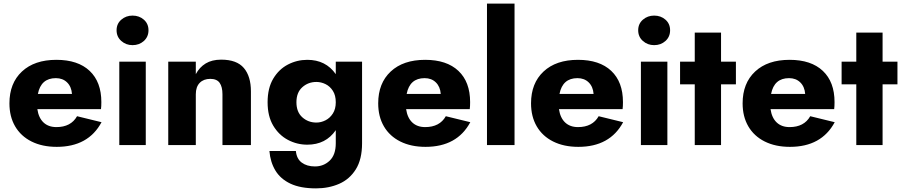

<svg xmlns="http://www.w3.org/2000/svg" viewBox="-20 -800 4975 1059"><path d="M293 10Q213 10 154 -19.5Q95 -49 63.5 -103Q32 -157 32 -230Q32 -341 101 -405.5Q170 -470 291 -470Q410 -470 474.5 -409Q539 -348 539 -237Q539 -226 538.5 -215.5Q538 -205 537 -198H186Q193 -150 220 -124.5Q247 -99 291 -99Q371 -99 405 -159L540 -126Q467 10 293 10ZM288 -369Q206 -369 189 -282H377Q374 -322 350 -345.5Q326 -369 288 -369Z M623 -633Q623 -669 649 -691.5Q675 -714 711 -714Q748 -714 773.5 -691.5Q799 -669 799 -633Q799 -597 773.5 -574Q748 -551 711 -551Q675 -551 649 -574Q623 -597 623 -633ZM638 -460H784V0H638Z M1207 -280Q1207 -321 1191.5 -343Q1176 -365 1140 -365Q1103 -365 1081.5 -343Q1060 -321 1060 -280V0H908V-460H1060V-391Q1080 -429 1114.5 -450Q1149 -471 1200 -471Q1286 -471 1325 -425Q1364 -379 1364 -296V0H1207Z M1466 33H1612Q1616 76 1644.5 97Q1673 118 1717 118Q1765 118 1798.5 86Q1832 54 1832 -10V-82Q1777 -2 1675 -2Q1618 -2 1568 -28.5Q1518 -55 1487 -107Q1456 -159 1456 -236Q1456 -314 1487 -366Q1518 -418 1568 -444Q1618 -470 1675 -470Q1777 -470 1832 -391V-460H1977V-10Q1977 79 1942.5 134Q1908 189 1850.5 214Q1793 239 1723 239Q1637 239 1582 213Q1527 187 1499 140.5Q1471 94 1466 33ZM1615 -236Q1615 -182 1647.5 -153Q1680 -124 1725 -124Q1751 -124 1775.5 -136.5Q1800 -149 1816 -174Q1832 -199 1832 -236Q1832 -274 1816 -299Q1800 -324 1775.5 -336Q1751 -348 1725 -348Q1680 -348 1647.5 -319Q1615 -290 1615 -236Z M2327 10Q2247 10 2188 -19.5Q2129 -49 2097.5 -103Q2066 -157 2066 -230Q2066 -341 2135 -405.5Q2204 -470 2325 -470Q2444 -470 2508.5 -409Q2573 -348 2573 -237Q2573 -226 2572.5 -215.5Q2572 -205 2571 -198H2220Q2227 -150 2254 -124.5Q2281 -99 2325 -99Q2405 -99 2439 -159L2574 -126Q2501 10 2327 10ZM2322 -369Q2240 -369 2223 -282H2411Q2408 -322 2384 -345.5Q2360 -369 2322 -369Z M2666 -780H2818V0H2666Z M3170 10Q3090 10 3031 -19.5Q2972 -49 2940.5 -103Q2909 -157 2909 -230Q2909 -341 2978 -405.5Q3047 -470 3168 -470Q3287 -470 3351.5 -409Q3416 -348 3416 -237Q3416 -226 3415.5 -215.5Q3415 -205 3414 -198H3063Q3070 -150 3097 -124.5Q3124 -99 3168 -99Q3248 -99 3282 -159L3417 -126Q3344 10 3170 10ZM3165 -369Q3083 -369 3066 -282H3254Q3251 -322 3227 -345.5Q3203 -369 3165 -369Z M3500 -633Q3500 -669 3526 -691.5Q3552 -714 3588 -714Q3625 -714 3650.5 -691.5Q3676 -669 3676 -633Q3676 -597 3650.5 -574Q3625 -551 3588 -551Q3552 -551 3526 -574Q3500 -597 3500 -633ZM3515 -460H3661V0H3515Z M3731 -460H3812V-620H3957V-460H4039V-335H3957V0H3812V-335H3731Z M4337 10Q4257 10 4198 -19.5Q4139 -49 4107.5 -103Q4076 -157 4076 -230Q4076 -341 4145 -405.5Q4214 -470 4335 -470Q4454 -470 4518.5 -409Q4583 -348 4583 -237Q4583 -226 4582.5 -215.5Q4582 -205 4581 -198H4230Q4237 -150 4264 -124.5Q4291 -99 4335 -99Q4415 -99 4449 -159L4584 -126Q4511 10 4337 10ZM4332 -369Q4250 -369 4233 -282H4421Q4418 -322 4394 -345.5Q4370 -369 4332 -369Z M4622 -460H4703V-620H4848V-460H4930V-335H4848V0H4703V-335H4622Z"/></svg>

Font: Jost*
Style: Bold
Weight: 700
Version: Version 3.7